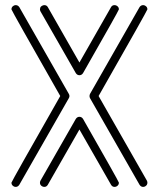

<svg xmlns="http://www.w3.org/2000/svg" viewBox="-20 -733 623 753"><path d="M291.5 -438Q282.7 -438 277.3 -446.3L138.7 -688.5Q136.7 -692.4 136.7 -696.3Q136.7 -698.7 137.9 -702.9Q139.2 -707 144.3 -710Q149.4 -712.9 153.8 -712.9Q163.1 -712.9 167.5 -705.1L291.5 -487.8L415.5 -705.1Q419.9 -712.9 429.2 -712.9Q434.1 -712.9 438 -710.4Q446.3 -705.6 446.3 -696.3Q446.3 -692.4 305.7 -446.3Q300.3 -438 291.5 -438ZM41.5 0Q37.1 0 33.2 -2.4Q24.9 -7.3 24.9 -16.6Q24.9 -20.5 216.3 -356.4Q24.9 -692.4 24.9 -696.3Q24.9 -705.6 33.2 -710.4Q37.1 -712.9 41.5 -712.9Q50.3 -712.9 55.7 -705.1L250 -364.7Q252.4 -360.4 252.4 -356.4Q252.4 -352.1 250 -348.1L55.7 -8.3Q50.3 0 41.5 0ZM541.5 0Q532.7 0 527.3 -8.3L333 -348.1Q331.1 -352.1 331.1 -356.4Q331.1 -360.4 333 -364.7L527.3 -705.1Q532.7 -712.9 541.5 -712.9Q545.9 -712.9 549.8 -710.4Q558.1 -705.6 558.1 -696.3Q558.1 -692.4 366.7 -356.4L556.2 -24.4Q558.1 -20.5 558.1 -16.6Q558.1 -7.3 549.8 -2.4Q545.9 0 541.5 0ZM429.2 0Q420.4 0 415.5 -8.3L291.5 -225.1L167.5 -8.3Q162.6 0 153.8 0Q149.4 0 145 -2.4Q136.7 -7.3 136.7 -16.1Q136.7 -20.5 138.7 -24.4L277.3 -266.6Q282.7 -274.9 291.5 -274.9Q300.3 -274.9 305.7 -266.6Q446.3 -20.5 446.3 -16.6Q446.3 -7.3 438 -2.4Q434.1 0 429.2 0Z"/></svg>

Font: Neon Sans
Style: Regular
Weight: 400
Designer: GGBot
Version: 0.80